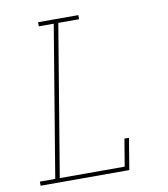

<svg xmlns="http://www.w3.org/2000/svg" viewBox="-82 -805 765 874"><g transform="rotate(-10 300.0 -367.5)"><path d="M35 0V-19H106L222 -716H153V-735H339V-716H243L127 -19H427L448 -145H469L445 0Z"/></g></svg>

Font: Iosevka Curly Slab ThEx
Style: Italic
Weight: 100
Width: 7
Italic angle: -9°
Monospace: yes
Designer: Belleve Invis
Foundry: Belleve Invis
Version: Version 11.1.0; ttfautohint (v1.8.3)